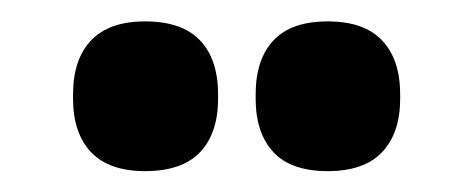

<svg xmlns="http://www.w3.org/2000/svg" viewBox="-20 -704 454 184"><path d="M119 -540Q84.5 -540 67.2 -558.2Q50 -576.5 50 -609.5V-613.5Q50 -647 67.2 -665.2Q84.5 -683.5 119 -683.5Q154.5 -683.5 171.8 -665.2Q189 -647 189 -613.5V-609.5Q189 -576.5 171.8 -558.2Q154.5 -540 119 -540ZM294 -540Q259 -540 242 -558.2Q225 -576.5 225 -609.5V-613.5Q225 -647 242 -665.2Q259 -683.5 294 -683.5Q329 -683.5 346.2 -665.2Q363.5 -647 363.5 -613.5V-609.5Q363.5 -576.5 346.2 -558.2Q329 -540 294 -540Z"/></svg>

Font: Anek Kannada
Style: Bold
Weight: 700
Version: Version 1.003